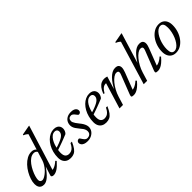

<svg xmlns="http://www.w3.org/2000/svg" viewBox="147 -1669 2639 2639"><g transform="rotate(-45 1466.0 -350.0)"><path d="M359 -367Q354.5 -380 340.8 -390.2Q327 -400.5 305.5 -400.5Q268.5 -400.5 235.5 -377.5Q202.5 -354.5 175.5 -317.8Q148.5 -281 128.5 -239.5Q108.5 -198 97.5 -159.8Q86.5 -121.5 86.5 -96Q86.5 -74 98.5 -62.8Q110.5 -51.5 129.5 -51.5Q143.5 -51.5 163.8 -61.5Q184 -71.5 206.5 -89Q229 -106.5 250.5 -130.2Q272 -154 289.8 -182.8Q307.5 -211.5 318 -242.5L439 -634.5Q430 -643 421.2 -649.8Q412.5 -656.5 402.2 -662.5Q392 -668.5 377.5 -673.5L381.5 -685.5L517.5 -710.5H528.5L319.5 -36L311 -54.5Q327.5 -52 348.8 -58.5Q370 -65 393.5 -79.8Q417 -94.5 440 -115.5L453.5 -100Q399 -38.5 359.5 -14.2Q320 10 286 10Q264.5 10 254.8 0.8Q245 -8.5 250.5 -23.5L302.5 -185H315Q277 -128 246 -90.5Q215 -53 189.5 -31.5Q164 -10 142.2 -0.8Q120.5 8.5 101 8.5Q74 8.5 54 -1.5Q34 -11.5 23 -33.8Q12 -56 12 -91Q12 -129.5 27 -175.8Q42 -222 68.2 -268Q94.5 -314 130.2 -352.2Q166 -390.5 208 -413.5Q250 -436.5 295.5 -436.5Q324.5 -436.5 343.5 -426Q362.5 -415.5 378 -394Z M718 -406Q688.5 -406 664.8 -388.2Q641 -370.5 623 -341.2Q605 -312 593.2 -276.8Q581.5 -241.5 575.2 -206Q569 -170.5 569 -141.5Q569 -90 589.5 -68.5Q610 -47 643 -47Q666 -47 686 -55Q706 -63 724.5 -83.2Q743 -103.5 761 -140H788.5Q763.5 -82.5 739 -49.8Q714.5 -17 686 -3.5Q657.5 10 620 10Q582 10 554.2 -4.8Q526.5 -19.5 511.2 -48.5Q496 -77.5 496 -120Q496 -172.5 508.5 -220.5Q521 -268.5 543.2 -308Q565.5 -347.5 595 -377Q624.5 -406.5 659.5 -422.8Q694.5 -439 731.5 -439Q766.5 -439 788.5 -427Q810.5 -415 820.8 -395.2Q831 -375.5 831 -352.5Q831 -331 821.8 -309.8Q812.5 -288.5 798 -276Q769.5 -264.5 740.5 -253Q711.5 -241.5 681.8 -230.5Q652 -219.5 622.2 -209.2Q592.5 -199 562.5 -189L564 -224.5Q612.5 -238 647.2 -251.8Q682 -265.5 705 -278.5Q728 -291.5 741 -305Q754 -318.5 759.5 -332Q765 -345.5 765 -359.5Q765 -373.5 759.5 -383.8Q754 -394 743.8 -400Q733.5 -406 718 -406Z M884.5 -101.5Q891 -100 897.5 -91.5Q904 -83 918 -61.5Q932.5 -39.5 946 -31Q959.5 -22.5 973.5 -22.5Q994 -22.5 1010 -30Q1026 -37.5 1035 -52Q1044 -66.5 1044 -87Q1044 -101.5 1039.2 -116.8Q1034.5 -132 1022.2 -150.8Q1010 -169.5 987 -195.5Q964.5 -222 951.5 -242.5Q938.5 -263 933.2 -280.8Q928 -298.5 928 -315Q928 -349.5 943.8 -377.8Q959.5 -406 990.2 -422.5Q1021 -439 1065.5 -439Q1099 -439 1119.8 -430.2Q1140.5 -421.5 1150.5 -407.2Q1160.5 -393 1160.5 -375Q1160.5 -363.5 1155.5 -354.2Q1150.5 -345 1141 -339.8Q1131.5 -334.5 1119 -334.5Q1114.5 -335.5 1107.5 -341.8Q1100.5 -348 1087.5 -366.5Q1074.5 -385.5 1060.2 -394.8Q1046 -404 1033 -404Q1007.5 -404 993 -389.5Q978.5 -375 978.5 -348.5Q978.5 -337 984 -323Q989.5 -309 1002.2 -290Q1015 -271 1036.5 -244Q1058.5 -218 1071.5 -195.8Q1084.5 -173.5 1090.5 -154.5Q1096.5 -135.5 1096.5 -118.5Q1096.5 -82 1076.8 -53Q1057 -24 1023.2 -7Q989.5 10 946.5 10Q910 10 886.5 0Q863 -10 851.5 -26Q840 -42 840 -59.5Q840 -71 845.5 -80.8Q851 -90.5 861.2 -96Q871.5 -101.5 884.5 -101.5Z M1407.5 -406Q1378 -406 1354.2 -388.2Q1330.5 -370.5 1312.5 -341.2Q1294.5 -312 1282.8 -276.8Q1271 -241.5 1264.8 -206Q1258.5 -170.5 1258.5 -141.5Q1258.5 -90 1279 -68.5Q1299.5 -47 1332.5 -47Q1355.5 -47 1375.5 -55Q1395.5 -63 1414 -83.2Q1432.5 -103.5 1450.5 -140H1478Q1453 -82.5 1428.5 -49.8Q1404 -17 1375.5 -3.5Q1347 10 1309.5 10Q1271.5 10 1243.8 -4.8Q1216 -19.5 1200.8 -48.5Q1185.5 -77.5 1185.5 -120Q1185.5 -172.5 1198 -220.5Q1210.5 -268.5 1232.8 -308Q1255 -347.5 1284.5 -377Q1314 -406.5 1349 -422.8Q1384 -439 1421 -439Q1456 -439 1478 -427Q1500 -415 1510.2 -395.2Q1520.5 -375.5 1520.5 -352.5Q1520.5 -331 1511.2 -309.8Q1502 -288.5 1487.5 -276Q1459 -264.5 1430 -253Q1401 -241.5 1371.2 -230.5Q1341.5 -219.5 1311.8 -209.2Q1282 -199 1252 -189L1253.5 -224.5Q1302 -238 1336.8 -251.8Q1371.5 -265.5 1394.5 -278.5Q1417.5 -291.5 1430.5 -305Q1443.5 -318.5 1449 -332Q1454.5 -345.5 1454.5 -359.5Q1454.5 -373.5 1449 -383.8Q1443.5 -394 1433.2 -400Q1423 -406 1407.5 -406Z M1575 -291.5 1557.5 -299Q1578.5 -353 1603 -383.2Q1627.5 -413.5 1654.8 -426Q1682 -438.5 1709 -438.5Q1719 -438.5 1728.2 -437.2Q1737.5 -436 1746.8 -434Q1756 -432 1765 -429L1704.5 -233.5H1701.5Q1724.5 -273.5 1750 -310.5Q1775.5 -347.5 1803.5 -376Q1831.5 -404.5 1861.2 -421Q1891 -437.5 1922 -437.5Q1963.5 -437.5 1979.2 -419.8Q1995 -402 1995 -373.5Q1995 -357.5 1990 -338Q1985 -318.5 1976.5 -295L1876.5 -36L1877 -54Q1893.5 -54 1913.5 -61Q1933.5 -68 1955.5 -82Q1977.5 -96 1998.5 -115.5L2013 -100.5Q1978 -58.5 1947.8 -34.2Q1917.5 -10 1892.5 0Q1867.5 10 1844.5 10Q1812 10 1805 0.5Q1798 -9 1809 -37L1915 -310.5Q1919.5 -321.5 1922.2 -331.8Q1925 -342 1925 -350.5Q1925 -363 1917 -370.8Q1909 -378.5 1887.5 -378.5Q1863.5 -378.5 1834 -358Q1804.5 -337.5 1774.8 -301.5Q1745 -265.5 1720 -219.5Q1695 -173.5 1679 -122L1641.5 0H1573.5L1688 -375Q1686 -375.5 1684.2 -375.8Q1682.5 -376 1680.5 -376Q1662.5 -376 1645.5 -368.8Q1628.5 -361.5 1611.2 -343.2Q1594 -325 1575 -291.5Z M2148 -122 2111 0H2044L2236 -634.5Q2227 -643 2218.2 -649.8Q2209.5 -656.5 2199 -662.5Q2188.5 -668.5 2174 -673.5L2178 -685.5L2314.5 -710.5H2325.5L2183.5 -245.5L2177 -246.5Q2199 -284 2223.8 -318.2Q2248.5 -352.5 2275.5 -379.5Q2302.5 -406.5 2331.8 -422Q2361 -437.5 2390.5 -437.5Q2432.5 -437.5 2448.2 -419.8Q2464 -402 2464 -373.5Q2464 -357.5 2459 -338Q2454 -318.5 2445 -295L2345 -36L2345.5 -54Q2362 -54 2382.2 -61Q2402.5 -68 2424.5 -82Q2446.5 -96 2467.5 -115.5L2482 -100.5Q2446.5 -58.5 2416.5 -34.2Q2386.5 -10 2361.2 0Q2336 10 2313.5 10Q2281 10 2273.8 0.5Q2266.5 -9 2277.5 -37L2384 -310.5Q2388 -321.5 2391 -331.8Q2394 -342 2394 -350.5Q2394 -363 2385.8 -370.8Q2377.5 -378.5 2356.5 -378.5Q2332.5 -378.5 2302.8 -358Q2273 -337.5 2243.2 -301.5Q2213.5 -265.5 2188.5 -219.5Q2163.5 -173.5 2148 -122Z M2772 -439Q2812 -439 2840.8 -421.8Q2869.5 -404.5 2885 -372Q2900.5 -339.5 2900.5 -293Q2900.5 -234.5 2882.8 -180Q2865 -125.5 2833 -82.8Q2801 -40 2758.5 -15Q2716 10 2666 10Q2626.5 10 2597.5 -7.2Q2568.5 -24.5 2552.8 -57.2Q2537 -90 2537 -136Q2537 -195 2555 -249.2Q2573 -303.5 2605 -346.2Q2637 -389 2679.5 -414Q2722 -439 2772 -439ZM2667 -23Q2692.5 -23 2716.5 -40.2Q2740.5 -57.5 2761 -87.2Q2781.5 -117 2797 -154.5Q2812.5 -192 2821.2 -233.2Q2830 -274.5 2830 -314Q2830 -361.5 2815.8 -384Q2801.5 -406.5 2771 -406.5Q2745 -406.5 2721 -389Q2697 -371.5 2676.5 -342Q2656 -312.5 2640.5 -274.8Q2625 -237 2616.5 -195.8Q2608 -154.5 2608 -115Q2608 -68.5 2622 -45.8Q2636 -23 2667 -23Z"/></g></svg>

Font: Newsreader 20pt
Style: Italic
Weight: 400
Italic angle: -17°
Version: Version 1.003